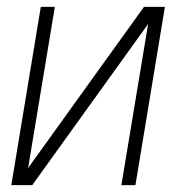

<svg xmlns="http://www.w3.org/2000/svg" viewBox="-20 -540 540 560"><path d="M13 0 99 -520H140L62 -50L400 -520H461L375 0H334L412 -470L74 0Z"/></svg>

Font: Iosevka SS18 Extralight
Style: Italic
Weight: 200
Italic angle: -9°
Monospace: yes
Designer: Belleve Invis
Foundry: Belleve Invis
Version: Version 25.1.1; ttfautohint (v1.8.4)